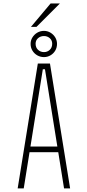

<svg xmlns="http://www.w3.org/2000/svg" viewBox="-20 -1056 490 1076"><path d="M125 -235H327V-203H125ZM339 0 232 -668H220L113 0H79L192 -700H260L373 0ZM226.5 -736Q206 -736 189 -745.8Q172 -755.5 161.8 -772.2Q151.5 -789 151.5 -810Q151.5 -830 161.8 -846.5Q172 -863 189 -873Q206 -883 226.5 -883Q246 -883 262.8 -873Q279.5 -863 289.5 -846.5Q299.5 -830 299.5 -810Q299.5 -789 289.5 -772.2Q279.5 -755.5 262.8 -745.8Q246 -736 226.5 -736ZM226.5 -764Q245.5 -764 259 -776.8Q272.5 -789.5 272.5 -811Q272.5 -830 259 -842Q245.5 -854 226.5 -854Q207 -854 193.2 -842Q179.5 -830 179.5 -811Q179.5 -789.5 193.2 -776.8Q207 -764 226.5 -764ZM153.5 -905.5 263.5 -1036.5H315.5L184.5 -905.5Z"/></svg>

Font: League Mono Thin Condensed
Style: Regular
Weight: 100
Width: 1
Designer: Tyler Finck
Foundry: The League of Moveable Type / Tyler Finck
Version: Version 2.300;RELEASE